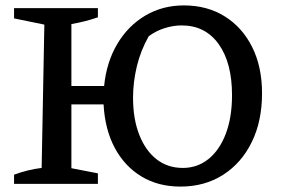

<svg xmlns="http://www.w3.org/2000/svg" viewBox="-20 -680 1042 710"><path d="M32 0V-34Q59 -44 84 -50Q109 -56 134 -59L144 -589L32 -612V-650H342V-616Q296 -600 244 -591V-362H365Q374 -451 414 -518Q454 -585 517.5 -622.5Q581 -660 660 -660Q746 -660 811 -619.5Q876 -579 912.5 -506Q949 -433 949 -335Q949 -232 911 -154.5Q873 -77 805 -33.5Q737 10 647 10Q565 10 503 -27.5Q441 -65 404.5 -133Q368 -201 363 -294H244V-58L342 -39V0ZM656 -59Q710 -59 751 -92Q792 -125 815 -185.5Q838 -246 838 -328Q838 -448 788.5 -517Q739 -586 652 -586Q621 -586 589 -576Q557 -566 530 -546Q500 -493 486 -434.5Q472 -376 472 -319Q472 -240 495 -181.5Q518 -123 559 -91Q600 -59 656 -59Z"/></svg>

Font: Piazzolla SC Medium
Style: Regular
Weight: 500
Designer: Juan Pablo del Peral
Foundry: Huerta Tipografica
Version: Version 1.330